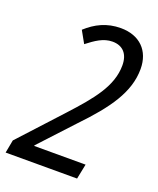

<svg xmlns="http://www.w3.org/2000/svg" viewBox="-158 -807 732 889"><g transform="rotate(20 208.5 -362.0)"><path d="M-22 0H330L345 -74H92V-77L244 -241C362 -364 433 -462 433 -577C433 -667 376 -724 283 -724C214 -724 161 -697 115 -655L148 -596C187 -626 223 -652 268 -652C320 -652 348 -619 348 -564C348 -461 277 -377 180 -271L-10 -64Z"/></g></svg>

Font: Noto Sans Condensed
Style: Italic
Weight: 400
Width: 3
Italic angle: -12°
Designer: Monotype Design Team
Foundry: Monotype Imaging Inc.
Version: Version 2.013